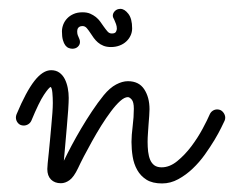

<svg xmlns="http://www.w3.org/2000/svg" viewBox="-20 -414 539 442"><path d="M127 -43.9Q134.8 -60.1 145 -79.3Q155.3 -98.6 167 -118.4Q178.7 -138.2 191.7 -157.7Q204.6 -177.2 218.8 -194.8Q232.9 -211.9 247.3 -219.5Q261.7 -227.1 274.4 -227.1Q299.8 -227.1 312 -208.5Q324.2 -189.9 324.2 -162.6Q324.2 -156.2 323.5 -147.2Q322.8 -138.2 322 -127.9Q321.3 -117.7 320.6 -107.2Q319.8 -96.7 319.8 -87.4Q319.8 -75.7 321 -64.9Q322.3 -54.2 325.7 -46.1Q329.1 -38.1 335.4 -33.4Q341.8 -28.8 352.1 -28.8Q370.6 -28.8 388.2 -43.2Q405.8 -57.6 420.7 -77.4Q435.5 -97.2 446.5 -117.7Q457.5 -138.2 462.9 -150.9Q465.3 -156.2 470 -159.2Q474.6 -162.1 480 -162.1Q488.3 -162.1 493.4 -156Q498.5 -149.9 498.5 -143.1Q498.5 -139.6 497.1 -136.2Q495.1 -132.3 489.3 -120.1Q483.4 -107.9 473.9 -92Q464.4 -76.2 451.7 -58.3Q439 -40.5 423.6 -25.9Q408.2 -11.2 390.4 -1.5Q372.6 8.3 353 8.3Q331.1 8.3 317.4 -0.2Q303.7 -8.8 295.9 -22.7Q288.1 -36.6 285.4 -53.5Q282.7 -70.3 282.7 -87.4Q282.7 -94.7 283.4 -104Q284.2 -113.3 285.4 -123.5Q286.6 -133.8 287.4 -144Q288.1 -154.3 288.1 -163.6Q288.1 -179.2 283.2 -184.8Q278.3 -190.4 274.4 -190.4Q266.6 -190.4 256.6 -181.4Q246.6 -172.4 235.6 -157.7Q224.6 -143.1 213.1 -124.8Q201.7 -106.4 191.7 -88.4Q181.6 -70.3 173.1 -54Q164.6 -37.6 159.7 -26.9Q149.9 -6.3 140.1 0.7Q130.4 7.8 120.1 7.8Q106 7.8 97.4 -0.7Q88.9 -9.3 88.9 -24.9Q88.9 -28.3 89.8 -38.3Q90.8 -48.3 92.3 -62.3Q93.8 -76.2 95.2 -92.3Q96.7 -108.4 98.1 -124.3Q99.6 -140.1 100.6 -153.8Q101.6 -167.5 101.6 -176.8Q101.6 -189 100.6 -200.2Q99.6 -211.4 96.7 -213.9Q92.3 -212.4 81.1 -195.6Q69.8 -178.7 52.2 -136.2Q49.8 -130.9 44.9 -127.9Q40 -125 34.7 -125Q26.4 -125 21.5 -130.6Q16.6 -136.2 16.6 -143.6Q16.6 -147 18.1 -150.9Q40 -203.1 59.3 -227.8Q78.6 -252.4 97.7 -252.4Q108.9 -252.4 116.7 -246.8Q124.5 -241.2 129.2 -231.9Q133.8 -222.7 136 -211.4Q138.2 -200.2 138.2 -188.5Q138.2 -179.7 137 -161.1Q135.7 -142.6 133.8 -121.3Q131.8 -100.1 130.1 -79.1Q128.4 -58.1 127 -43.9ZM284.2 -348.6Q284.2 -339.8 280.5 -332Q276.9 -324.2 270.5 -318.4Q264.2 -312.5 255.1 -309.1Q246.1 -305.7 235.4 -305.7Q225.6 -305.7 218.3 -308.6Q210.9 -311.5 205.3 -316.4Q199.7 -321.3 195.8 -326.7Q191.9 -332 188.5 -337.4Q184.1 -344.2 179.9 -349.1Q175.8 -354 169.9 -354Q165.5 -354 162.8 -352.3Q160.2 -350.6 159.2 -348.6Q158.2 -346.7 158 -344.5Q157.7 -342.3 157.7 -341.8Q157.7 -336.9 158.9 -333.3Q160.2 -329.6 162.1 -325.7Q163.1 -323.7 163.6 -321.8Q164.1 -319.8 164.1 -317.4Q164.1 -311 159.2 -306.4Q154.3 -301.8 146.5 -301.8Q142.6 -301.8 138.2 -303.5Q133.8 -305.2 130.4 -309.6Q127 -314 124.8 -321.8Q122.6 -329.6 122.6 -341.8Q122.6 -349.6 125.7 -357.7Q128.9 -365.7 134.8 -371.8Q140.6 -377.9 149.4 -381.8Q158.2 -385.7 169.9 -385.7Q180.2 -385.7 187.5 -382.6Q194.8 -379.4 200.7 -374.8Q206.5 -370.1 210.7 -364.3Q214.8 -358.4 218.3 -353.5Q223.1 -346.7 227.3 -341.8Q231.4 -336.9 237.3 -336.9Q245.1 -336.9 247.1 -341.1Q249 -345.2 249 -347.7Q249 -353.5 247.1 -358.6Q245.1 -363.8 243.2 -368.2Q239.7 -374 239.7 -377.9Q239.7 -383.8 244.6 -388.7Q249.5 -393.6 257.3 -393.6Q266.6 -393.6 275.4 -382.3Q284.2 -371.1 284.2 -348.6Z"/></svg>

Font: Sacramento
Style: Regular
Weight: 400
Designer: Astigmatic (AOETI)
Foundry: Astigmatic (AOETI)
Version: Version 1.000